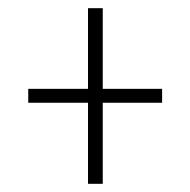

<svg xmlns="http://www.w3.org/2000/svg" viewBox="-20 -592 465 469"><path d="M195 -143H231V-341H376V-375H231V-572H195V-375H49V-341H195Z"/></svg>

Font: Noto Serif Armenian ExtraCondensed ExtraLight
Style: Regular
Weight: 200
Width: 2
Designer: Monotype Design Team
Foundry: Monotype Imaging Inc.
Version: Version 2.008